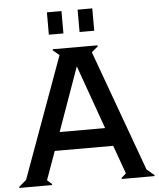

<svg xmlns="http://www.w3.org/2000/svg" viewBox="-59 -944 822 994"><g transform="rotate(-5 352.0 -446.5)"><path d="M381.8 -776.9V-893.1H458V-776.9ZM222.2 -776.9V-893.1H297.9V-776.9ZM704.1 -4.9 703.1 0H533.2L532.2 -4.9L557.1 -26.9L503.9 -174.8H200.2L147 -26.9L171.9 -4.9L170.9 0H1L0 -4.9L39.1 -38.1L268.1 -667L234.9 -694.8L235.8 -700.2H467.8L469.2 -694.8L436 -667L665 -38.1ZM352.1 -601.1 233.9 -270H470.2Z"/></g></svg>

Font: Tiffany Gothic CC
Style: Regular
Weight: 400
Designer: indestructible type*
Foundry: Cowboy Collective
Version: Version 1.000